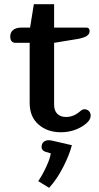

<svg xmlns="http://www.w3.org/2000/svg" viewBox="-20 -619 475 919"><path d="M122 -126V-414H54Q42 -414 35.5 -422Q29 -430 29 -444Q29 -465 43.5 -476Q58 -487 82 -487H124L142 -599H239V-487H393Q400 -487 404.5 -483Q409 -479 409 -472Q409 -456 396.5 -447.5Q384 -439 355 -433L239 -414V-119Q239 -89 254.5 -74Q270 -59 297 -59Q329 -59 357 -81Q360 -83 367.5 -89.5Q375 -96 384 -96Q397 -96 405.5 -87.5Q414 -79 414 -65Q414 -40 375 -15Q329 14 271 14Q207 14 164.5 -23Q122 -60 122 -126ZM163 248Q183 219 201.5 179Q220 139 223 115L196 107Q179 100 179 85Q179 69 188.5 60.5Q198 52 215 52Q219 52 229 54L324 76Q312 123 282 181.5Q252 240 215 280Z"/></svg>

Font: MaitreeSemiBold
Style: Regular
Weight: 600
Designer: CadsonDemak Team
Foundry: CadsonDemak
Version: Version 1.000